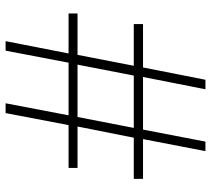

<svg xmlns="http://www.w3.org/2000/svg" viewBox="-54 -700 754 686"><g transform="rotate(-90 323.0 -357.0)"><path d="M470 -457 431 -256H580V-223H425L381 0H347L391 -223H203L160 0H126L169 -223H27V-256H174L214 -457H66V-489H219L262 -714H297L254 -489H442L485 -714H519L475 -489H618V-457ZM209 -256H396L435 -457H248Z"/></g></svg>

Font: Noto Sans ExtraLight
Style: Regular
Weight: 200
Designer: Monotype Design Team
Foundry: Monotype Imaging Inc.
Version: Version 2.007